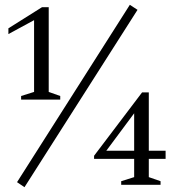

<svg xmlns="http://www.w3.org/2000/svg" viewBox="-20 -770 749 800"><path d="M68 -355V-370L122 -387V-686L15 -628V-652L155 -740H183V-387L231 -370V-355ZM51 -11 521 -750 553 -729 82 10ZM485 0V-15L539 -32V-108H372V-121L572 -385H600V-142H670V-108H600V-32L649 -15V0ZM423 -142H539V-298Z"/></svg>

Font: Spectral SC Light
Style: Regular
Weight: 300
Designer: Jean-Baptiste Levee
Foundry: Production Type
Version: Version 2.001